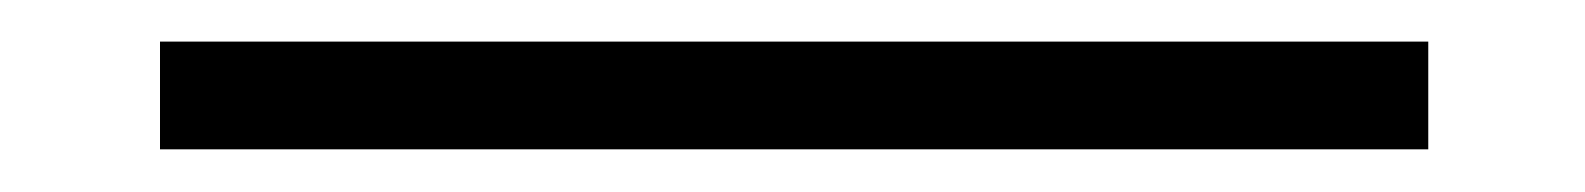

<svg xmlns="http://www.w3.org/2000/svg" viewBox="-20 -70 743 90"><path d="M55 0V-50.5H649.5V0Z"/></svg>

Font: Karla Light
Style: Regular
Weight: 300
Designer: Jonathan Pinhorn
Version: Version 2.004;gftools[0.9.33]